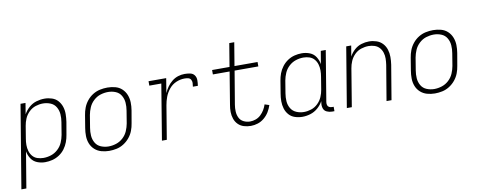

<svg xmlns="http://www.w3.org/2000/svg" viewBox="-74 -1101 4180 1672"><g transform="rotate(-10 2016.0 -265.0)"><path d="M0 205H44L97 -114Q103 -79 122.5 -49Q142 -19 175.5 -5.5Q209 8 246 8Q278 8 310 0Q342 -8 371 -27Q400 -46 420.5 -73.5Q441 -101 452.5 -132Q464 -163 469 -195L488 -305Q493 -339 493.5 -373Q494 -407 484 -438Q474 -469 453 -493Q432 -517 400 -527.5Q368 -538 335 -538Q299 -538 263 -527.5Q227 -517 197.5 -491Q168 -465 150 -432L166 -530H122ZM238 -31Q210 -31 184.5 -39.5Q159 -48 142 -68Q125 -88 117.5 -114Q110 -140 110 -167.5Q110 -195 115 -223L133 -333Q138 -365 151.5 -396.5Q165 -428 191 -453Q217 -478 249.5 -488.5Q282 -499 314 -499Q349 -499 380.5 -486Q412 -473 429 -444Q446 -415 448.5 -380.5Q451 -346 445 -311L427 -201Q421 -168 407 -135.5Q393 -103 366 -78Q339 -53 305.5 -42Q272 -31 238 -31Z M812 8Q845 8 878 1Q911 -6 941 -25Q971 -44 993.5 -71.5Q1016 -99 1028 -130.5Q1040 -162 1045 -195L1064 -305Q1070 -341 1069 -376Q1068 -411 1055.5 -442.5Q1043 -474 1018.5 -497Q994 -520 960 -529Q926 -538 891 -538Q858 -538 825 -531Q792 -524 762 -505.5Q732 -487 709.5 -459Q687 -431 675 -399.5Q663 -368 658 -335L640 -225Q634 -190 634.5 -154.5Q635 -119 647.5 -87.5Q660 -56 685 -33.5Q710 -11 743.5 -1.5Q777 8 812 8ZM813 -31Q779 -31 747 -44Q715 -57 698 -86Q681 -115 678.5 -149.5Q676 -184 682 -219L700 -329Q706 -362 720 -394.5Q734 -427 761.5 -452.5Q789 -478 822.5 -488.5Q856 -499 890 -499Q925 -499 956.5 -486Q988 -473 1005 -444Q1022 -415 1024.5 -380.5Q1027 -346 1021 -311L1003 -201Q997 -168 983 -135.5Q969 -103 942 -78Q915 -53 881 -42Q847 -31 813 -31Z M1279 0H1322L1371 -296Q1377 -333 1390.5 -369Q1404 -405 1430 -436.5Q1456 -468 1492.5 -483.5Q1529 -499 1566 -499Q1582 -499 1598 -495.5Q1614 -492 1622 -478.5Q1630 -465 1629.5 -449Q1629 -433 1626 -416H1670Q1674 -441 1674 -466Q1674 -491 1660.5 -509.5Q1647 -528 1623 -533Q1599 -538 1574 -538Q1545 -538 1516 -529Q1487 -520 1462 -500Q1437 -480 1419 -454.5Q1401 -429 1389 -401L1410 -530H1254V-491H1360Z M2065 8Q2096 8 2127 -2Q2158 -12 2184 -34Q2210 -56 2227 -84Q2244 -112 2254 -143L2214 -156Q2206 -131 2192.5 -108.5Q2179 -86 2159.5 -67.5Q2140 -49 2115 -40Q2090 -31 2065 -31Q2035 -31 2008.5 -44Q1982 -57 1969.5 -82.5Q1957 -108 1955.5 -138Q1954 -168 1959 -198L2008 -491H2218V-530H2014L2048 -735H2004L1970 -530H1816V-491H1964L1917 -205Q1911 -173 1911.5 -141.5Q1912 -110 1922 -81Q1932 -52 1953 -31Q1974 -10 2003.5 -1Q2033 8 2065 8Z M2521 8Q2556 8 2592 -3Q2628 -14 2657.5 -39.5Q2687 -65 2705 -98L2703 -82Q2699 -57 2706.5 -34.5Q2714 -12 2736 -2Q2758 8 2782 8H2803V-31H2789Q2775 -31 2763.5 -37Q2752 -43 2748.5 -55.5Q2745 -68 2747 -82L2821 -530H2777L2758 -416Q2752 -451 2733 -481Q2714 -511 2680.5 -524.5Q2647 -538 2609 -538Q2577 -538 2545 -530Q2513 -522 2484.5 -503Q2456 -484 2435 -456.5Q2414 -429 2402.5 -398Q2391 -367 2386 -335L2368 -225Q2362 -191 2362 -157Q2362 -123 2371.5 -92Q2381 -61 2402 -37Q2423 -13 2455 -2.5Q2487 8 2521 8ZM2541 -31Q2506 -31 2474.5 -44.5Q2443 -58 2426 -86.5Q2409 -115 2406.5 -149.5Q2404 -184 2410 -219L2428 -329Q2434 -362 2448 -394.5Q2462 -427 2489 -452Q2516 -477 2549.5 -488Q2583 -499 2617 -499Q2645 -499 2670.5 -490.5Q2696 -482 2713 -462Q2730 -442 2737.5 -416.5Q2745 -391 2745 -363Q2745 -335 2740 -307L2722 -197Q2717 -165 2703.5 -133.5Q2690 -102 2664 -77Q2638 -52 2605.5 -41.5Q2573 -31 2541 -31Z M2914 0H2958L3013 -333Q3018 -365 3031.5 -396.5Q3045 -428 3070.5 -453Q3096 -478 3128.5 -488.5Q3161 -499 3194 -499Q3194 -499 3194 -499Q3194 -499 3194 -499Q3221 -499 3246.5 -490.5Q3272 -482 3289 -463Q3306 -444 3314 -418.5Q3322 -393 3321.5 -366Q3321 -339 3317 -311L3265 0H3309L3360 -305Q3365 -339 3365 -373Q3365 -407 3355 -438.5Q3345 -470 3323 -493.5Q3301 -517 3269 -527.5Q3237 -538 3204 -538Q3170 -538 3136 -527.5Q3102 -517 3074.5 -492Q3047 -467 3030 -435L3046 -530H3002Z M3692 8Q3725 8 3758 1Q3791 -6 3821 -25Q3851 -44 3873.5 -71.5Q3896 -99 3908 -130.5Q3920 -162 3925 -195L3944 -305Q3950 -341 3949 -376Q3948 -411 3935.5 -442.5Q3923 -474 3898.5 -497Q3874 -520 3840 -529Q3806 -538 3771 -538Q3738 -538 3705 -531Q3672 -524 3642 -505.5Q3612 -487 3589.5 -459Q3567 -431 3555 -399.5Q3543 -368 3538 -335L3520 -225Q3514 -190 3514.5 -154.5Q3515 -119 3527.5 -87.5Q3540 -56 3565 -33.5Q3590 -11 3623.5 -1.5Q3657 8 3692 8ZM3693 -31Q3659 -31 3627 -44Q3595 -57 3578 -86Q3561 -115 3558.5 -149.5Q3556 -184 3562 -219L3580 -329Q3586 -362 3600 -394.5Q3614 -427 3641.5 -452.5Q3669 -478 3702.5 -488.5Q3736 -499 3770 -499Q3805 -499 3836.5 -486Q3868 -473 3885 -444Q3902 -415 3904.5 -380.5Q3907 -346 3901 -311L3883 -201Q3877 -168 3863 -135.5Q3849 -103 3822 -78Q3795 -53 3761 -42Q3727 -31 3693 -31Z"/></g></svg>

Font: Iosevka Sparkle Extralight
Style: Italic
Weight: 200
Italic angle: -9°
Designer: Belleve Invis
Foundry: Belleve Invis
Version: Version 4.5.0; ttfautohint (v1.8.3)